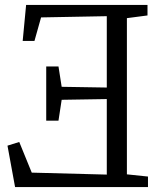

<svg xmlns="http://www.w3.org/2000/svg" viewBox="-20 -763 663 783"><path d="M497.5 -52 583.5 -43V0H41.5L10.5 -169L58.5 -184L109.5 -59L415.5 -51V-359L231.5 -356L218.5 -271H168.5V-492H218.5L231.5 -409L415.5 -406V-697L147.5 -692L120.5 -596H72.5L86.5 -743H581.5V-700L497.5 -689Z"/></svg>

Font: Merriweather Light 18pt Light
Style: Regular
Weight: 300
Version: Version 2.100